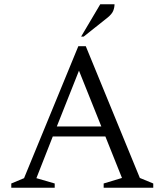

<svg xmlns="http://www.w3.org/2000/svg" viewBox="-20 -882 773 902"><path d="M33 0V-20L93 -45L348 -665H383L637 -46L700 -20V0H467V-20L553 -46L475 -241H228L151 -45L237 -20V0ZM247 -288H456L351 -550ZM361 -710 451 -862H518Q518 -847 512 -831.5Q506 -816 485 -799L373 -710Z"/></svg>

Font: Spectral Light
Style: Regular
Weight: 300
Designer: Jean-Baptiste Levee
Foundry: Production Type
Version: Version 2.001